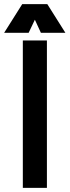

<svg xmlns="http://www.w3.org/2000/svg" viewBox="-60 -905 335 925"><path d="M166 0H50V-710H166ZM168 -885 255 -747H137L108 -810L78 -747H-40L47 -885Z"/></svg>

Font: Akshar Medium
Style: Regular
Weight: 500
Designer: Tall Chai
Foundry: Tall Chai
Version: Version 1.000